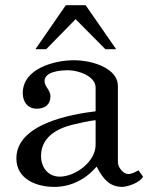

<svg xmlns="http://www.w3.org/2000/svg" viewBox="-20 -714 596 749"><path d="M43.9 -96.2C43.9 -15.1 122.1 15.1 191.9 15.1C256.8 15.1 314 -14.2 356.9 -64C380.9 -19 404.8 15.1 458 15.1C477.1 14.2 524.9 0 538.1 -24.9L520 -49.8C508.8 -43 493.2 -35.2 481 -35.2C460 -35.2 439.9 -62 439.9 -81.1V-378.9C439.9 -445.8 344.2 -479 268.1 -479C192.9 -479 68.8 -446.8 68.8 -351.1C68.8 -317.9 86.9 -290 123 -290C154.8 -290 176.8 -305.2 176.8 -338.9C176.8 -362.8 152.8 -377 153.8 -398.9C155.8 -437 221.2 -439.9 247.1 -439.9C283.2 -439.9 353 -418 353 -372.1V-279.8C254.9 -268.1 43.9 -230 43.9 -96.2ZM140.1 -105C140.1 -176.8 198.2 -210.9 261.2 -227.1C282.2 -231.9 328.1 -243.2 353 -245.1V-148.9C353 -82 272.9 -24.9 212.9 -24.9C167 -24.9 140.1 -62 140.1 -105ZM160.2 -522C160.2 -522 274.9 -639.2 274.9 -639.2C274.9 -639.2 391.1 -522 391.1 -522C391.1 -522 433.1 -522 433.1 -522C433.1 -522 314 -693.8 314 -693.8C314 -693.8 236.8 -693.8 236.8 -693.8L118.2 -522Z"/></svg>

Font: MusGlyphs-Text
Style: Regular
Weight: 400
Version: Version 2.1.1